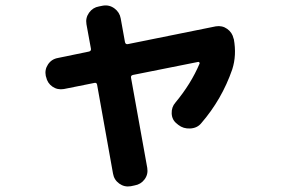

<svg xmlns="http://www.w3.org/2000/svg" viewBox="-20 -636 1040 706"><path d="M149.4 -353.5 148.4 -356.4Q143.6 -379.9 156.7 -399.4Q169.9 -418.9 193.4 -422.9L306.6 -446.3Q315.4 -448.2 314.5 -456.1L297.9 -546.9Q293.9 -570.3 307.6 -589.4Q321.3 -608.4 343.8 -612.3L358.4 -615.2Q381.8 -619.1 400.9 -605Q419.9 -590.8 423.8 -568.4L439.5 -481.4Q441.4 -472.7 449.2 -473.6L773.4 -539.1Q796.9 -543 815.4 -529.8Q834 -516.6 838.9 -494.1L839.8 -492.2Q850.6 -432.6 834 -380.9Q795.9 -270.5 719.7 -182.6Q705.1 -165 679.7 -163.6Q654.3 -162.1 635.7 -176.8L629.9 -181.6Q612.3 -195.3 611.3 -218.8Q610.4 -242.2 625 -258.8Q682.6 -328.1 713.9 -402.3Q714.8 -404.3 712.9 -406.7Q710.9 -409.2 708 -408.2L468.8 -360.4Q460 -358.4 461.9 -349.6L521.5 -18.6Q525.4 4.9 511.7 23.4Q498 42 474.6 45.9L460.9 48.8Q437.5 52.7 418.5 39.1Q399.4 25.4 395.5 2L336.9 -325.2Q335 -333 327.1 -331.1L214.8 -308.6Q191.4 -304.7 172.9 -317.4Q154.3 -330.1 149.4 -353.5Z"/></svg>

Font: Rounded Mgen+ 1m bold
Style: Bold
Weight: 700
Designer: [Source Han Sans]
Ryoko NISHIZUKA  (kana & ideographs); Paul D. Hunt (Latin, Greek & Cyrillic); Wenlong ZHANG  (bopomofo
Version: Version 1.059.20150602